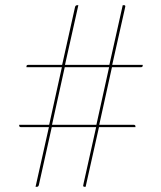

<svg xmlns="http://www.w3.org/2000/svg" viewBox="-20 -720 620 740"><path d="M361.5 -230 310 0H307Q300.5 0 300.5 -4Q300.5 -6.5 302.5 -14.5L350.5 -230H179.5L130 -8Q128.5 0 122 0H117L168.5 -230H61Q54 -230 54 -236V-239H169.5L218.5 -461H82V-464Q82 -470 89 -470H219.5L269 -692Q270.5 -700 278 -700H282L230.5 -470H401.5L453 -700H458Q463 -700 463 -695.5Q463 -693.5 460.5 -683.5L412.5 -470H530V-467Q530 -461 523 -461H411.5L362.5 -239H495Q502 -239 502 -233V-230ZM180.5 -239H351.5L400.5 -461H229.5Z"/></svg>

Font: Lato TR Hairline
Style: Regular
Weight: 250
Designer: Lukasz Dziedzic
Foundry: Lukasz Dziedzic
Version: Version 1.104 2013